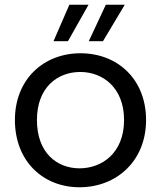

<svg xmlns="http://www.w3.org/2000/svg" viewBox="-20 -782 680 811"><path d="M273 -762 206 -608H267L354 -762ZM427 -762 355 -608H415L507 -762ZM597 -275C597 -448 476 -557 320 -557C165 -557 43 -448 43 -275C43 -102 161 9 316 9C472 9 597 -102 597 -275ZM136 -275C136 -413 223 -478 319 -478C413 -478 504 -413 504 -275C504 -136 411 -71 316 -71C221 -71 136 -136 136 -275Z"/></svg>

Font: Matrixport Regular
Style: Regular
Weight: 400
Designer: Ninad Kale (Devanagari), Jonny Pinhorn (Latin)
Foundry: Indian Type Foundry
Version: Version 3.200;PS 1.000;hotconv 16.6.54;makeotf.lib2.5.65590